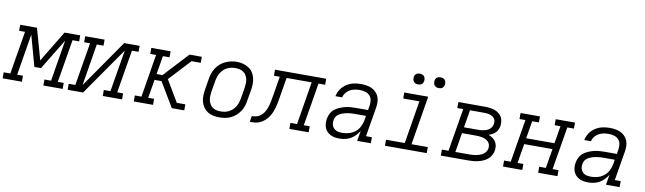

<svg xmlns="http://www.w3.org/2000/svg" viewBox="-82 -1274 6123 1824"><g transform="rotate(10 2980.0 -362.0)"><path d="M-40 0V-58H24L93 -472H36V-530H198L282 -230L464 -530H615V-472H551L482 -58H539V0H353V-58H417L483 -456L302 -159H238L156 -456L90 -58H146V0Z M587 0V-58H651L720 -472H663V-530H850V-472H785L719 -69L1039 -530H1188V-472H1124L1055 -58H1112V0H926V-58H990L1057 -461L736 0Z M1225 0V-58H1289L1357 -472H1301V-530H1487V-472H1423L1393 -294H1450L1669 -530H1788V-472H1699L1507 -265L1630 -58H1712V0H1592L1451 -236H1384L1354 -58H1411V0Z M2051 8Q2021 8 1991.5 2Q1962 -4 1938 -19.5Q1914 -35 1897.5 -58Q1881 -81 1873.5 -109Q1866 -137 1866.5 -167.5Q1867 -198 1872 -228L1890 -338Q1894 -365 1903.5 -391.5Q1913 -418 1929 -442.5Q1945 -467 1967.5 -486Q1990 -505 2016 -517Q2042 -529 2069.5 -535Q2097 -541 2124 -541Q2155 -541 2183.5 -533.5Q2212 -526 2236.5 -511Q2261 -496 2277.5 -472.5Q2294 -449 2301.5 -421Q2309 -393 2309 -362.5Q2309 -332 2304 -302L2285 -192Q2281 -165 2272 -138.5Q2263 -112 2246.5 -88Q2230 -64 2207.5 -44.5Q2185 -25 2159 -13Q2133 -1 2105.5 3.5Q2078 8 2051 8ZM2052 -50Q2073 -50 2093 -53.5Q2113 -57 2132 -67Q2151 -77 2167 -91.5Q2183 -106 2194 -124Q2205 -142 2211.5 -162Q2218 -182 2222 -202L2240 -312Q2243 -333 2244 -354Q2245 -375 2240.5 -394.5Q2236 -414 2225.5 -431.5Q2215 -449 2198.5 -460Q2182 -471 2162 -475.5Q2142 -480 2121 -480Q2101 -480 2081 -476Q2061 -472 2042 -462.5Q2023 -453 2007.5 -438Q1992 -423 1981 -405Q1970 -387 1963.5 -367.5Q1957 -348 1954 -328L1935 -218Q1932 -198 1931.5 -177Q1931 -156 1935 -136.5Q1939 -117 1949.5 -99.5Q1960 -82 1975.5 -70.5Q1991 -59 2011 -54.5Q2031 -50 2052 -50Z M2344 0 2353 -58Q2372 -58 2391 -61.5Q2410 -65 2426.5 -75.5Q2443 -86 2456 -101Q2469 -116 2478.5 -133.5Q2488 -151 2494 -169.5Q2500 -188 2504.5 -206Q2509 -224 2512 -242.5Q2515 -261 2518 -279Q2518 -280 2518.5 -280Q2519 -280 2519 -280V-281Q2519 -282 2519 -282Q2519 -282 2519 -282L2550 -472H2494V-530H2988V-472H2924L2855 -58H2912V0H2726V-58H2790L2858 -472H2616L2583 -274Q2579 -249 2574.5 -225Q2570 -201 2563 -176.5Q2556 -152 2546 -128.5Q2536 -105 2521 -83.5Q2506 -62 2485.5 -44Q2465 -26 2441.5 -15.5Q2418 -5 2393 -2.5Q2368 0 2344 0Z M3211 8Q3188 8 3166 4.5Q3144 1 3124.5 -8.5Q3105 -18 3090 -33.5Q3075 -49 3067 -68.5Q3059 -88 3057.5 -111Q3056 -134 3060 -156Q3064 -182 3076.5 -207Q3089 -232 3111 -249.5Q3133 -267 3158.5 -278Q3184 -289 3210.5 -295.5Q3237 -302 3263 -304Q3289 -306 3315 -306H3431L3439 -354Q3443 -380 3438 -406Q3433 -432 3415.5 -449Q3398 -466 3373 -473Q3348 -480 3321 -480Q3297 -480 3273 -475.5Q3249 -471 3227 -459Q3205 -447 3189 -426.5Q3173 -406 3168 -382H3103Q3110 -418 3131 -449.5Q3152 -481 3183.5 -501.5Q3215 -522 3250.5 -530Q3286 -538 3321 -538Q3348 -538 3375 -534Q3402 -530 3425 -519.5Q3448 -509 3466.5 -491Q3485 -473 3495 -449.5Q3505 -426 3506 -398.5Q3507 -371 3503 -344L3455 -58H3512V0H3380L3397 -99Q3382 -75 3362 -53.5Q3342 -32 3317 -18Q3292 -4 3265 2Q3238 8 3211 8ZM3227 -50Q3259 -50 3292 -59.5Q3325 -69 3352 -91Q3379 -113 3394 -144Q3409 -175 3415 -208L3421 -248H3315Q3301 -248 3287 -247.5Q3273 -247 3259 -245Q3245 -243 3231 -240.5Q3217 -238 3203 -233Q3189 -228 3176 -221.5Q3163 -215 3151.5 -205Q3140 -195 3133.5 -181.5Q3127 -168 3125 -154Q3123 -140 3124 -125Q3125 -110 3131 -97.5Q3137 -85 3147 -75Q3157 -65 3169.5 -59.5Q3182 -54 3197 -52Q3212 -50 3227 -50Z M3648 0V-58H3829L3897 -472H3741V-530H3972L3894 -58H4051V0ZM4056 -628Q4044 -628 4032.5 -632.5Q4021 -637 4014 -646Q4007 -655 4005 -667.5Q4003 -680 4005 -693Q4006 -701 4010.5 -709.5Q4015 -718 4022.5 -723Q4030 -728 4039 -730Q4048 -732 4056 -732Q4069 -732 4080.5 -727.5Q4092 -723 4099 -714Q4106 -705 4108 -692.5Q4110 -680 4108 -667Q4106 -659 4101.5 -650.5Q4097 -642 4089.5 -637Q4082 -632 4073.5 -630Q4065 -628 4056 -628ZM3856 -628Q3844 -628 3832.5 -632.5Q3821 -637 3814 -646Q3807 -655 3805 -667.5Q3803 -680 3805 -693Q3806 -701 3810.5 -709.5Q3815 -718 3822.5 -723Q3830 -728 3839 -730Q3848 -732 3856 -732Q3869 -732 3880.5 -727.5Q3892 -723 3899 -714Q3906 -705 3908 -692.5Q3910 -680 3908 -667Q3906 -659 3901.5 -650.5Q3897 -642 3889.5 -637Q3882 -632 3873.5 -630Q3865 -628 3856 -628Z M4187 0V-58H4251L4320 -472H4263V-530H4522Q4546 -530 4569 -527Q4592 -524 4613 -516.5Q4634 -509 4652 -496Q4670 -483 4681.5 -464Q4693 -445 4696 -421.5Q4699 -398 4696 -375Q4693 -358 4685.5 -340.5Q4678 -323 4664.5 -310Q4651 -297 4634.5 -288Q4618 -279 4600 -273Q4621 -265 4639 -252.5Q4657 -240 4669 -222Q4681 -204 4684.5 -181.5Q4688 -159 4684 -136Q4680 -113 4668 -90.5Q4656 -68 4637 -52Q4618 -36 4595 -26Q4572 -16 4548 -10Q4524 -4 4500.5 -2Q4477 0 4454 0ZM4357 -303H4496Q4510 -303 4524 -304.5Q4538 -306 4551.5 -309Q4565 -312 4578.5 -318Q4592 -324 4603.5 -333.5Q4615 -343 4622 -356Q4629 -369 4631 -383Q4634 -397 4631.5 -411Q4629 -425 4621.5 -435.5Q4614 -446 4602.5 -453.5Q4591 -461 4578 -465Q4565 -469 4550.5 -470.5Q4536 -472 4522 -472H4385ZM4317 -58H4454Q4470 -58 4486.5 -59Q4503 -60 4519.5 -63.5Q4536 -67 4552.5 -73Q4569 -79 4584 -89Q4599 -99 4608.5 -114.5Q4618 -130 4621 -146Q4623 -163 4619 -179.5Q4615 -196 4604.5 -207.5Q4594 -219 4579.5 -226.5Q4565 -234 4549 -238Q4533 -242 4516 -243.5Q4499 -245 4482 -245H4348Z M4787 0V-58H4851L4920 -472H4863V-530H5050V-472H4985L4957 -303H5230L5258 -472H5202V-530H5388V-472H5324L5255 -58H5312V0H5126V-58H5190L5221 -245H4948L4917 -58H4973V0Z M5611 8Q5588 8 5566 4.5Q5544 1 5524.5 -8.5Q5505 -18 5490 -33.5Q5475 -49 5467 -68.5Q5459 -88 5457.5 -111Q5456 -134 5460 -156Q5464 -182 5476.5 -207Q5489 -232 5511 -249.5Q5533 -267 5558.5 -278Q5584 -289 5610.5 -295.5Q5637 -302 5663 -304Q5689 -306 5715 -306H5831L5839 -354Q5843 -380 5838 -406Q5833 -432 5815.5 -449Q5798 -466 5773 -473Q5748 -480 5721 -480Q5697 -480 5673 -475.5Q5649 -471 5627 -459Q5605 -447 5589 -426.5Q5573 -406 5568 -382H5503Q5510 -418 5531 -449.5Q5552 -481 5583.5 -501.5Q5615 -522 5650.5 -530Q5686 -538 5721 -538Q5748 -538 5775 -534Q5802 -530 5825 -519.5Q5848 -509 5866.5 -491Q5885 -473 5895 -449.5Q5905 -426 5906 -398.5Q5907 -371 5903 -344L5855 -58H5912V0H5780L5797 -99Q5782 -75 5762 -53.5Q5742 -32 5717 -18Q5692 -4 5665 2Q5638 8 5611 8ZM5627 -50Q5659 -50 5692 -59.5Q5725 -69 5752 -91Q5779 -113 5794 -144Q5809 -175 5815 -208L5821 -248H5715Q5701 -248 5687 -247.5Q5673 -247 5659 -245Q5645 -243 5631 -240.5Q5617 -238 5603 -233Q5589 -228 5576 -221.5Q5563 -215 5551.5 -205Q5540 -195 5533.5 -181.5Q5527 -168 5525 -154Q5523 -140 5524 -125Q5525 -110 5531 -97.5Q5537 -85 5547 -75Q5557 -65 5569.5 -59.5Q5582 -54 5597 -52Q5612 -50 5627 -50Z"/></g></svg>

Font: Iosevka Slab LtExObl
Style: Regular
Weight: 300
Width: 7
Italic angle: -9°
Monospace: yes
Designer: Belleve Invis
Foundry: Belleve Invis
Version: Version 11.1.0; ttfautohint (v1.8.3)